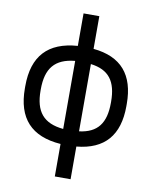

<svg xmlns="http://www.w3.org/2000/svg" viewBox="-93 -748 786 995"><g transform="rotate(10 300.0 -250.0)"><path d="M33 -256V-244C33 -86 110 -3 265 8V179H348V7C495 -7 567 -91 567 -244V-256C567 -409 495 -493 348 -507V-679H265V-508C110 -497 33 -414 33 -256ZM115 -247V-253C115 -364 160 -419 265 -429V-71C160 -81 115 -136 115 -247ZM348 -73V-427C444 -415 485 -360 485 -253V-247C485 -140 444 -85 348 -73Z"/></g></svg>

Font: LT Wave Mono
Style: Regular
Weight: 400
Designer: Daniel Lyons
Version: Version 2.5 (Glyphs App)